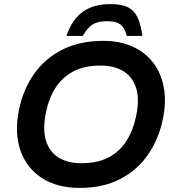

<svg xmlns="http://www.w3.org/2000/svg" viewBox="-20 -910 853 940"><path d="M370 10Q260 10 185 -38.5Q110 -87 80 -173.5Q50 -260 73 -373Q93 -471 146 -547Q199 -623 284.5 -666.5Q370 -710 487 -710Q567 -710 629 -682Q691 -654 730 -603Q769 -552 782 -481.5Q795 -411 777 -326Q757 -228 704 -152Q651 -76 567.5 -33Q484 10 370 10ZM379 -111Q458 -111 512 -139.5Q566 -168 599 -220Q632 -272 646 -340Q664 -423 646.5 -478.5Q629 -534 584 -561.5Q539 -589 472 -589Q394 -589 339.5 -560.5Q285 -532 252 -480.5Q219 -429 205 -360Q188 -277 205 -221.5Q222 -166 267 -138.5Q312 -111 379 -111ZM305 -734Q334 -817 387 -853.5Q440 -890 521 -890Q576 -890 607 -874Q638 -858 654 -823.5Q670 -789 677 -734H601Q593 -763 581 -778.5Q569 -794 551 -800Q533 -806 505 -806Q477 -806 456 -800Q435 -794 418.5 -778.5Q402 -763 385 -734Z"/></svg>

Font: REM Medium
Style: Italic
Weight: 500
Italic angle: -11°
Designer: Octavio Pardo
Foundry: Ashler Design
Version: Version 1.005;gftools[0.9.28]